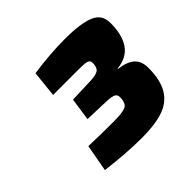

<svg xmlns="http://www.w3.org/2000/svg" viewBox="-118 -897 663 663"><g transform="rotate(-45 213.5 -566.0)"><path d="M276 -781Q353 -781 390 -765.5Q427 -750 427 -709Q427 -651 404.5 -618Q382 -585 333 -580V-578Q373 -573 391.5 -556Q410 -539 410 -507Q410 -447 389 -412.5Q368 -378 327 -364.5Q286 -351 225 -351Q182 -351 137.5 -354.5Q93 -358 54 -363L72 -462Q102 -461 122.5 -460.5Q143 -460 160 -460Q177 -460 197 -460Q236 -460 252.5 -467Q269 -474 269 -505Q269 -516 260 -521Q251 -526 223 -527L136 -530L148 -613L235 -616Q265 -617 275.5 -625Q286 -633 286 -655Q286 -666 276.5 -669.5Q267 -673 240 -673Q204 -673 170 -673Q136 -673 111 -673L121 -769Q162 -775 200.5 -778Q239 -781 276 -781Z"/></g></svg>

Font: Exo 2 ExtraBold
Style: Italic
Weight: 800
Italic angle: -8°
Designer: Natanael Gama
Foundry: Natanael Gama
Version: Version 2.010